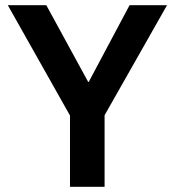

<svg xmlns="http://www.w3.org/2000/svg" viewBox="-20 -718 672 738"><path d="M249 0V-274L10 -698H158L319 -403H321L478 -698H622L382 -275V0Z"/></svg>

Font: IBM Plex Sans Thai SmBld
Style: Regular
Weight: 600
Designer: Mike Abbink, Paul van der Laan, Pieter van Rosmalen, Ben Mitchell, Mark Frömberg
Foundry: Bold Monday
Version: Version 1.2